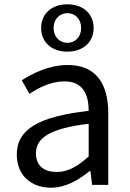

<svg xmlns="http://www.w3.org/2000/svg" viewBox="-20 -859 604 892"><path d="M217 13C284 13 345 -22 397 -65H400L408 0H483V-334C483 -468 427 -557 295 -557C208 -557 131 -518 81 -486L117 -423C160 -452 217 -481 280 -481C369 -481 392 -414 392 -344C161 -318 58 -259 58 -141C58 -43 126 13 217 13ZM243 -60C189 -60 147 -85 147 -147C147 -217 209 -262 392 -284V-132C339 -85 296 -60 243 -60ZM293 -619C368 -619 415 -665 415 -729C415 -793 368 -839 293 -839C218 -839 171 -793 171 -729C171 -665 218 -619 293 -619ZM293 -660C258 -660 229 -687 229 -729C229 -771 258 -798 293 -798C329 -798 357 -771 357 -729C357 -687 329 -660 293 -660Z"/></svg>

Font: Noto Sans CJK TC Regular
Style: Regular
Weight: 400
Designer: Ryoko NISHIZUKA (kana & ideographs); Paul D. Hunt (Latin, Greek & Cyrillic); Wenlong ZHANG (bopomofo); Sandoll Communica
Foundry: Adobe Systems Incorporated
Version: Version 1.001;PS 1.001;hotconv 1.0.78;makeotf.lib2.5.61930